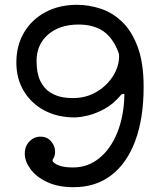

<svg xmlns="http://www.w3.org/2000/svg" viewBox="-20 -756 675 798"><path d="M290 -268Q219 -268 164.5 -297Q110 -326 79 -377.5Q48 -429 48 -496Q48 -567 80 -621Q112 -675 169 -705.5Q226 -736 300 -736Q350 -736 399.5 -719.5Q449 -703 489 -664Q529 -625 553 -559Q577 -493 577 -395Q577 -265 542.5 -171.5Q508 -78 443 -28Q378 22 286 22Q221 22 175.5 0.5Q130 -21 106.5 -53.5Q83 -86 83 -117Q83 -149 102.5 -168.5Q122 -188 148 -188Q176 -188 192.5 -168.5Q209 -149 209 -126Q209 -108 201 -96Q196 -88 201 -83Q223 -60 284 -60Q345 -60 392.5 -98.5Q440 -137 467.5 -205Q495 -273 497 -361Q497 -366 493 -366Q486 -366 478 -356Q450 -323 414.5 -303.5Q379 -284 345.5 -276Q312 -268 290 -268ZM306 -654Q228 -654 180 -612.5Q132 -571 132 -503Q132 -451 147.5 -419.5Q163 -388 188.5 -372Q214 -356 243 -351.5Q272 -347 299 -349Q346 -352 386 -377Q426 -402 450.5 -441Q475 -480 475 -523Q475 -532 473 -536Q451 -597 410.5 -625.5Q370 -654 306 -654Z"/></svg>

Font: Kiwi Maru Medium
Style: Regular
Weight: 500
Designer: Hiroki-Chan
Version: Version 1.100